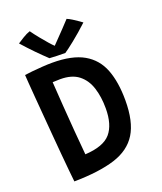

<svg xmlns="http://www.w3.org/2000/svg" viewBox="-160 -975 919 1092"><g transform="rotate(-20 299.5 -429.0)"><path d="M99 15Q96 -9.5 91.8 -55Q87.5 -100.5 82.2 -158.8Q77 -217 71.8 -280.5Q66.5 -344 61.5 -405.5Q56.5 -467 52.2 -518.8Q48 -570.5 45.5 -605.2Q43 -640 42.5 -649.5Q58.5 -652 87.8 -655Q117 -658 150.2 -660.2Q183.5 -662.5 211 -662.5Q331.5 -662.5 401 -622.8Q470.5 -583 500 -506.5Q529.5 -430 529.5 -319.5Q529.5 -191 485 -119Q440.5 -47 345.5 -17Q250.5 13 99 15ZM210.5 -108.5Q322 -114.5 365.5 -165.2Q409 -216 409 -315Q409 -384 391.5 -439.2Q374 -494.5 333.2 -526.8Q292.5 -559 222 -559Q197 -559 176 -557.5Q180.5 -488.5 186 -410.5Q191.5 -332.5 197.8 -254.8Q204 -177 210.5 -108.5ZM373.5 -869Q387 -863.5 404.8 -852.5Q422.5 -841.5 437.2 -831Q452 -820.5 456.5 -817Q407 -771 362.5 -735.5Q318 -700 300.5 -689Q280 -689 251 -689.8Q222 -690.5 205.5 -692Q173 -722.5 140.2 -756Q107.5 -789.5 71.5 -830Q85 -839 108.5 -853.5Q132 -868 152.5 -874.5Q169.5 -850.5 190.5 -824.5Q211.5 -798.5 229.8 -777.8Q248 -757 258 -748Q268.5 -759 288.5 -779.5Q308.5 -800 331.2 -823.8Q354 -847.5 373.5 -869Z"/></g></svg>

Font: Grandstander Medium
Style: Regular
Weight: 500
Designer: Tyler Finck
Foundry: Etcetera Type Co
Version: Version 1.200; ttfautohint (v1.8.3)